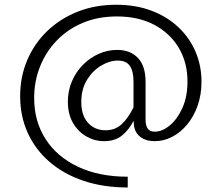

<svg xmlns="http://www.w3.org/2000/svg" viewBox="-20 -648 934 829"><path d="M531.5 161.5Q426.5 161.5 341 132.8Q255.5 104 194.2 51.2Q133 -1.5 100 -73.8Q67 -146 67 -232.5Q67 -316.5 97.5 -388.2Q128 -460 183.8 -513.8Q239.5 -567.5 315.2 -597.5Q391 -627.5 482 -627.5Q566 -627.5 634 -601.8Q702 -576 750.2 -530.5Q798.5 -485 824.2 -424.8Q850 -364.5 850 -295.5Q850 -238.5 833.2 -191.5Q816.5 -144.5 787.8 -110Q759 -75.5 723 -57Q687 -38.5 648 -38.5Q609 -38.5 584.8 -57.8Q560.5 -77 558 -112L556.5 -126.5Q539.5 -91 509 -64.8Q478.5 -38.5 429.5 -38.5Q389 -38.5 353.2 -58.8Q317.5 -79 295.2 -117.2Q273 -155.5 273 -209Q273 -255.5 290.2 -296.2Q307.5 -337 337.8 -367.8Q368 -398.5 406.2 -415.5Q444.5 -432.5 486 -432.5Q542 -432.5 575.2 -398.2Q608.5 -364 608.5 -294.5V-132Q608.5 -105.5 618 -92.5Q627.5 -79.5 648.5 -79.5Q680 -79.5 712.5 -106Q745 -132.5 767.2 -181.2Q789.5 -230 789.5 -296.5Q789.5 -378 752 -441.2Q714.5 -504.5 646.2 -540.8Q578 -577 484.5 -577Q403 -577 337.2 -549.2Q271.5 -521.5 224.8 -472.8Q178 -424 152.8 -360.5Q127.5 -297 127.5 -225Q127.5 -124 177 -47.2Q226.5 29.5 317.2 72.2Q408 115 531.5 115ZM435.5 -85.5Q477.5 -85.5 505.5 -111.8Q533.5 -138 556.5 -184.5V-295Q556.5 -341 540.5 -363.8Q524.5 -386.5 489 -386.5Q453.5 -386.5 416.8 -364.8Q380 -343 355.5 -303Q331 -263 331 -207.5Q331 -149 360.5 -117.2Q390 -85.5 435.5 -85.5Z"/></svg>

Font: Karla Light
Style: Regular
Weight: 300
Designer: Jonathan Pinhorn
Version: Version 2.004;gftools[0.9.33]